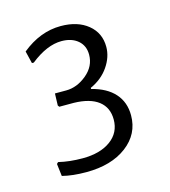

<svg xmlns="http://www.w3.org/2000/svg" viewBox="-69 -762 438 495"><g transform="rotate(-15 150.5 -514.5)"><path d="M236 -623Q236 -596 218.5 -570.5Q201 -545 170 -531V-528Q210 -518 231 -494.5Q252 -471 252 -436Q252 -386 211 -355Q170 -324 103 -324Q66 -324 39 -331L35 -364L39 -368Q68 -361 103 -361Q150 -361 178 -381.5Q206 -402 206 -437Q206 -469 183.5 -486.5Q161 -504 118 -505H79L76 -509L77 -541H107Q136 -541 162 -562.5Q188 -584 188 -615Q188 -639 171.5 -653Q155 -667 128 -667Q89 -667 45 -632H40L32 -665Q81 -705 136 -705Q181 -705 208.5 -682.5Q236 -660 236 -623Z"/></g></svg>

Font: Luna Sans Light
Style: Regular
Weight: 300
Designer: Juan Pablo del Peral
Foundry: Huerta Tipografica
Version: Version 2.001; ttfautohint (v1.5)